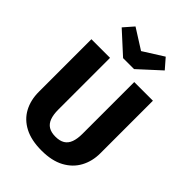

<svg xmlns="http://www.w3.org/2000/svg" viewBox="-273 -1062 1196 1196"><g transform="rotate(45 325.5 -463.5)"><path d="M431.8 -693.4H596.3V-230.3Q596.3 -160.5 566.1 -104.4Q535.9 -48.2 475.7 -15.6Q415.5 17 325 17Q234.6 17 174.5 -14.4Q114.5 -45.8 84.5 -101.6Q54.5 -157.4 54.5 -230.3V-693.4H218.6V-236.7Q218.6 -193.1 229.6 -163.6Q240.7 -134.1 264.3 -119.7Q287.8 -105.4 325 -105.4Q362.6 -105.4 386.2 -119.7Q409.8 -134.1 420.8 -163.6Q431.8 -193.1 431.8 -236.7ZM325.4 -859.8 458.6 -943.9 515.1 -878.9 373.8 -749.6H277.3L135.7 -878.9L192.5 -943.9Z"/></g></svg>

Font: Fira Sans Variable
Style: Regular
Weight: 400
Designer: Carrois Corporate & Edenspiekermann AG
Foundry: Carrois Corporate GbR & Edenspiekermann AG
Version: Version 4.202